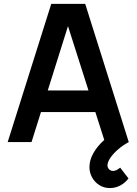

<svg xmlns="http://www.w3.org/2000/svg" viewBox="-20 -740 711 1000"><path d="M553 239.5Q521.6 239.5 497.4 224.1Q473.2 208.7 459.5 183.8Q445.8 158.9 445.8 130.3Q445.8 94.5 466 58.3Q486.2 22.1 520.7 -9Q555.1 -40.1 598 -60.5L650.7 0Q620.2 16.2 595 38.1Q569.8 59.9 554.8 82Q539.8 104.2 539.8 121.2Q539.8 133.7 548.3 142Q556.8 150.3 568.8 150.3Q577.3 150.3 586.9 145.8Q596.5 141.3 605.8 133L649.2 189.3Q631.4 213.2 605.8 226.4Q580.2 239.5 553 239.5ZM20 0 247 -720H423.7L650.7 0H526.5L320.7 -646H347.3L144.2 0ZM146.7 -156.2V-268.7H524.7V-156.2Z"/></svg>

Font: Manrope ExtraLight
Style: Regular
Weight: 200
Designer: Mikhail Sharanda
Foundry: Mikhail Sharanda
Version: Version 4.505